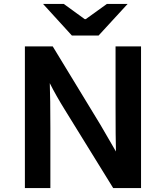

<svg xmlns="http://www.w3.org/2000/svg" viewBox="-20 -952 830 972"><path d="M106 -717H247L488 -321L567 -185Q565 -253 565 -416V-717H694V0H553L309 -395Q263 -469 232 -531Q235 -455 235 -304V0H106ZM198 -932H303L409 -855H414L521 -932H626L479 -772H344Z"/></svg>

Font: Nebula Sans Semibold
Style: Regular
Weight: 600
Designer: Paul D. Hunt for Adobe (as Source Sans)
Foundry: Nebula Entertainment & Broadcasting LLC
Version: Version 1.010